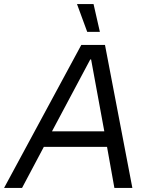

<svg xmlns="http://www.w3.org/2000/svg" viewBox="-62 -920 718 940"><path d="M336 -700H452L586 0H498L457 -229L454 -248L384 -629H380L176 -246L168 -230L46 0H-42ZM147 -277H493L507 -201H107ZM315 -900H396L427 -764H365Z"/></svg>

Font: Fixel Italic Variable Display Thin
Style: Italic
Weight: 100
Italic angle: -10°
Designer: AlfaBravo + MacPaw
Foundry: Kyrylo Tkachov, Marchela Mozhyna, Serhii Makarenko, Maria Weinstein, Zakhar Kryvoshyya
Version: Version 1.210;Glyphs 3.2 (3217)